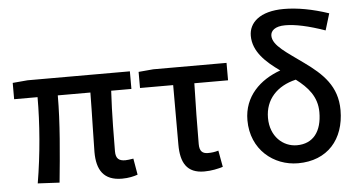

<svg xmlns="http://www.w3.org/2000/svg" viewBox="-54 -908 1905 1021"><g transform="rotate(-5 898.5 -398.0)"><path d="M558 14C594 14 622 7 642 0L627 -87C608 -84 594 -82 584 -82C550 -82 533 -95 533 -134C533 -178 534 -341 541 -457H649V-551H103L23 -544V-457H148C148 -317 135 -153 109 0L225 6C240 -144 256 -310 256 -457H430C429 -345 424 -190 424 -140C424 -44 460 14 558 14Z M997 14C1036 14 1071 6 1097 -2L1081 -90C1061 -84 1044 -82 1025 -82C996 -82 980 -95 980 -134C980 -230 982 -343 985 -458H1165V-551H774L695 -544V-458H872V-140C872 -44 904 14 997 14Z M1498 14C1655 14 1747 -92 1747 -248C1747 -376 1672 -446 1576 -515C1490 -578 1415 -621 1415 -674C1415 -700 1438 -723 1493 -723C1547 -723 1617 -708 1705 -677L1732 -766C1646 -795 1565 -810 1493 -810C1364 -810 1306 -752 1306 -683C1306 -598 1373 -538 1446 -486C1337 -447 1249 -365 1249 -237C1249 -80 1368 14 1498 14ZM1524 -430C1586 -383 1634 -330 1634 -247C1634 -144 1587 -82 1500 -82C1426 -82 1359 -141 1359 -240C1359 -338 1422 -406 1524 -430Z"/></g></svg>

Font: Noto Sans TC Medium
Style: Regular
Weight: 500
Designer: Ryoko NISHIZUKA 西塚涼子 (kana, bopomofo & ideographs); Paul D. Hunt (Latin, Greek & Cyrillic); Sandoll Communications 산돌커뮤니
Foundry: Adobe
Version: Version 2.004;hotconv 1.0.118;makeotfexe 2.5.65603